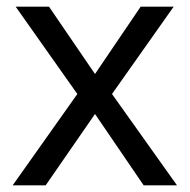

<svg xmlns="http://www.w3.org/2000/svg" viewBox="-20 -556 569 576"><path d="M212 -274 27 -536H127L265 -334L402 -536H501L316 -274L511 0H411L265 -214L117 0H18Z"/></svg>

Font: Noto Sans Deseret
Style: Regular
Weight: 400
Designer: Monotype Design Team
Foundry: Monotype Imaging Inc.
Version: Version 2.001; ttfautohint (v1.8.4.7-5d5b)